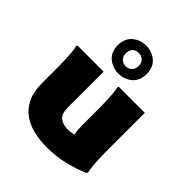

<svg xmlns="http://www.w3.org/2000/svg" viewBox="-227 -986 1147 1147"><g transform="rotate(45 346.0 -413.0)"><path d="M354 12Q301 12 249.5 1Q198 -10 156 -38Q114 -66 89 -116Q64 -166 64 -244V-384Q64 -404 63 -434Q62 -464 59.5 -493Q57 -522 52 -540L56 -548H276V-248Q276 -191 302.5 -171.5Q329 -152 368 -152Q382 -152 394.5 -154Q407 -156 418 -159Q412 -189 412 -236V-384Q412 -404 411 -434Q410 -464 407.5 -493Q405 -522 400 -540L404 -548H624V-216Q624 -196 625 -165Q626 -134 629 -104Q632 -74 636 -56L632 -48Q578 -24 507.5 -6Q437 12 354 12ZM346 -602Q297 -602 260.5 -632.5Q224 -663 224 -720Q224 -777 260.5 -807.5Q297 -838 346 -838Q396 -838 432 -807.5Q468 -777 468 -720Q468 -663 432 -632.5Q396 -602 346 -602ZM346 -664Q370 -664 385 -679.5Q400 -695 400 -720Q400 -746 385 -761Q370 -776 346 -776Q322 -776 307 -761Q292 -746 292 -720Q292 -695 307 -679.5Q322 -664 346 -664Z"/></g></svg>

Font: Kufam Black
Style: Regular
Weight: 900
Designer: Wael Morcos, Artur Schmal
Foundry: Original Type
Version: Version 1.301; ttfautohint (v1.8.3)